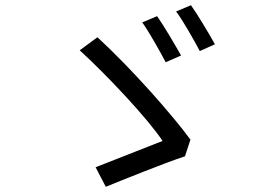

<svg xmlns="http://www.w3.org/2000/svg" viewBox="-20 -763 1040 737"><path d="M583 -701 526 -677C552 -641 594 -566 616 -524L675 -550C653 -589 608 -666 583 -701ZM713 -743 656 -719C683 -683 724 -610 747 -567L805 -593C783 -633 738 -708 713 -743ZM690 -163 711 -227C645 -318 482 -503 354 -620L286 -570C391 -474 548 -307 604 -222C549 -200 409 -145 347 -121L386 -46C453 -73 608 -136 690 -163Z"/></svg>

Font: Source Han Sans KR Regular
Style: Regular
Weight: 400
Designer: Ryoko NISHIZUKA (kana & ideographs); Paul D. Hunt (Latin, Greek & Cyrillic); Wenlong ZHANG (bopomofo); Sandoll Communica
Foundry: Adobe Systems Incorporated
Version: Version 1.004;PS 1.004;hotconv 1.0.82;makeotf.lib2.5.63406